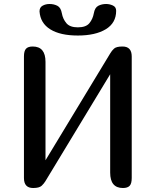

<svg xmlns="http://www.w3.org/2000/svg" viewBox="-20 -942 780 962"><path d="M450 -875Q455 -904 472.5 -913Q490 -922 512 -922Q529 -922 545.5 -914.5Q562 -907 562 -888Q562 -827 510 -795.5Q458 -764 370 -764Q282 -764 232 -795Q182 -826 178 -885Q178 -905 193.5 -913.5Q209 -922 228 -922Q250 -922 267.5 -913Q285 -904 290 -875Q295 -847 312.5 -826Q330 -805 370 -805Q411 -805 428 -826Q445 -847 450 -875ZM594 -709Q640 -709 640 -659V-50Q640 -22 629.5 -11Q619 0 596 0Q532 0 532 -77V-570L208 -35Q201 -23 189 -11.5Q177 0 146 0Q100 0 100 -50V-659Q100 -687 110.5 -698Q121 -709 144 -709Q208 -709 208 -632V-139L532 -674Q540 -688 551.5 -698.5Q563 -709 594 -709Z"/></svg>

Font: Marmelad
Style: Regular
Weight: 400
Designer: Manvel Shmavonyan
Foundry: Cyreal
Version: Version 1.110; ttfautohint (v1.8.4.7-5d5b)